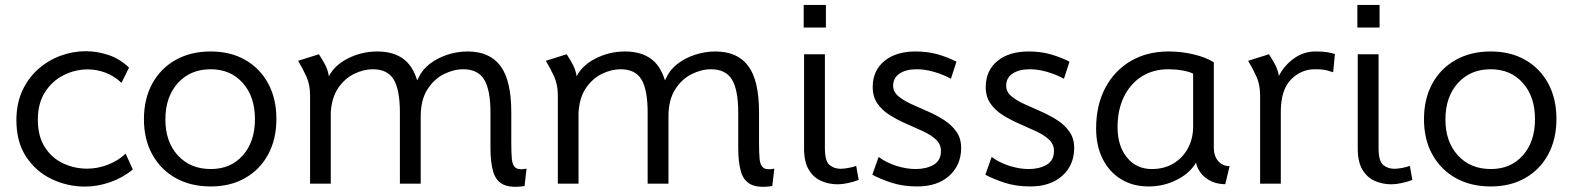

<svg xmlns="http://www.w3.org/2000/svg" viewBox="-20 -728 6233 761"><path d="M317 11.5Q247 11.5 184.8 -18.2Q122.5 -48 83.8 -106.5Q45 -165 45 -251.5Q45 -317 68.2 -367.8Q91.5 -418.5 130.8 -453.5Q170 -488.5 219.2 -506.8Q268.5 -525 320 -525Q365.5 -525 410.2 -510Q455 -495 491.5 -460L461.5 -399.5Q433.5 -426.5 398.5 -439.8Q363.5 -453 328 -453Q278 -453 232.5 -430.2Q187 -407.5 158.5 -363Q130 -318.5 130 -254Q130 -187.5 158 -144.2Q186 -101 230.8 -80.2Q275.5 -59.5 325.5 -59.5Q366 -59.5 406.5 -74.8Q447 -90 478 -119L506.5 -56Q465 -22.5 415.5 -5.5Q366 11.5 317 11.5Z M815.5 11Q736 11 676.5 -22.2Q617 -55.5 583.8 -115.5Q550.5 -175.5 550.5 -255.5Q550.5 -336 583.5 -396.5Q616.5 -457 676.2 -490.5Q736 -524 815 -524Q893.5 -524 952 -490.5Q1010.5 -457 1043 -397Q1075.5 -337 1075.5 -256.5Q1075.5 -176.5 1043 -116.2Q1010.5 -56 952 -22.5Q893.5 11 815.5 11ZM815.5 -58Q894.5 -58 942.5 -112.2Q990.5 -166.5 990.5 -255.5Q990.5 -345 942.2 -399.2Q894 -453.5 815 -453.5Q734.5 -453.5 685 -398.8Q635.5 -344 635.5 -254.5Q635.5 -166 685 -112Q734.5 -58 815.5 -58Z M2059 9.5Q2004.5 17.5 1975.2 3.5Q1946 -10.5 1935 -46.8Q1924 -83 1924 -142V-281Q1924 -372 1899 -412.8Q1874 -453.5 1816 -453.5Q1778 -453.5 1739 -434Q1700 -414.5 1673.8 -373.2Q1647.5 -332 1647.5 -266V0H1565V-281Q1565 -372 1540.5 -412.8Q1516 -453.5 1458 -453.5Q1422 -453.5 1384.8 -435.8Q1347.5 -418 1321.2 -380.2Q1295 -342.5 1291 -282.5V0H1209V-349.5Q1209 -393 1194 -425.5Q1179 -458 1161.5 -487L1244 -513Q1257.5 -492.5 1268.8 -471.2Q1280 -450 1283.5 -425.5Q1306 -470 1360.2 -497Q1414.5 -524 1475.5 -524Q1536.5 -524 1576 -496.5Q1615.5 -469 1633.5 -409.5L1639.5 -421Q1653.5 -452 1683.5 -475Q1713.5 -498 1752.8 -511Q1792 -524 1833.5 -524Q1920.5 -524 1963.5 -466.8Q2006.5 -409.5 2006.5 -282.5V-160Q2006.5 -122 2008.8 -97.5Q2011 -73 2023.5 -63.2Q2036 -53.5 2067 -59.5Z M3041 9.5Q2986.5 17.5 2957.2 3.5Q2928 -10.5 2917 -46.8Q2906 -83 2906 -142V-281Q2906 -372 2881 -412.8Q2856 -453.5 2798 -453.5Q2760 -453.5 2721 -434Q2682 -414.5 2655.8 -373.2Q2629.5 -332 2629.5 -266V0H2547V-281Q2547 -372 2522.5 -412.8Q2498 -453.5 2440 -453.5Q2404 -453.5 2366.8 -435.8Q2329.5 -418 2303.2 -380.2Q2277 -342.5 2273 -282.5V0H2191V-349.5Q2191 -393 2176 -425.5Q2161 -458 2143.5 -487L2226 -513Q2239.5 -492.5 2250.8 -471.2Q2262 -450 2265.5 -425.5Q2288 -470 2342.2 -497Q2396.5 -524 2457.5 -524Q2518.5 -524 2558 -496.5Q2597.5 -469 2615.5 -409.5L2621.5 -421Q2635.5 -452 2665.5 -475Q2695.5 -498 2734.8 -511Q2774 -524 2815.5 -524Q2902.5 -524 2945.5 -466.8Q2988.5 -409.5 2988.5 -282.5V-160Q2988.5 -122 2990.8 -97.5Q2993 -73 3005.5 -63.2Q3018 -53.5 3049 -59.5Z M3300.5 2.5Q3265 2.5 3234.5 -11Q3204 -24.5 3185.5 -55.5Q3167 -86.5 3167 -139V-513H3249.5V-141.5Q3249.5 -89 3268 -74Q3286.5 -59 3312 -59Q3323.5 -59 3342 -62.2Q3360.5 -65.5 3373.5 -70.5L3383.5 -15Q3365 -7.5 3341.5 -2.5Q3318 2.5 3300.5 2.5ZM3165.5 -619V-708.5H3253.5V-619Z M3615.5 11Q3557.5 11 3511.5 -4.5Q3465.5 -20 3437.5 -35.5L3462.5 -106Q3491.5 -84 3531.8 -71Q3572 -58 3609.5 -58Q3651 -58 3680.2 -74.8Q3709.5 -91.5 3709.5 -130Q3709.5 -156.5 3689.8 -174.8Q3670 -193 3639 -207.5Q3608 -222 3573.2 -237Q3538.5 -252 3507.5 -271.2Q3476.5 -290.5 3457.5 -318Q3438.5 -345.5 3439 -385.5Q3440 -449.5 3486 -486.8Q3532 -524 3609 -524Q3658 -524 3698.8 -512Q3739.5 -500 3771 -483.5L3749 -416Q3717.5 -433 3681.8 -443.2Q3646 -453.5 3614 -453.5Q3570.5 -453.5 3545.2 -436.2Q3520 -419 3520 -388Q3520 -364.5 3539.8 -347.5Q3559.5 -330.5 3590.5 -316.2Q3621.5 -302 3656.2 -287Q3691 -272 3721.8 -252.2Q3752.5 -232.5 3771.5 -205Q3790.5 -177.5 3789.5 -137.5Q3788 -71.5 3741.2 -30.2Q3694.5 11 3615.5 11Z M4063.5 11Q4005.5 11 3959.5 -4.5Q3913.5 -20 3885.5 -35.5L3910.5 -106Q3939.5 -84 3979.8 -71Q4020 -58 4057.5 -58Q4099 -58 4128.2 -74.8Q4157.5 -91.5 4157.5 -130Q4157.5 -156.5 4137.8 -174.8Q4118 -193 4087 -207.5Q4056 -222 4021.2 -237Q3986.5 -252 3955.5 -271.2Q3924.5 -290.5 3905.5 -318Q3886.5 -345.5 3887 -385.5Q3888 -449.5 3934 -486.8Q3980 -524 4057 -524Q4106 -524 4146.8 -512Q4187.5 -500 4219 -483.5L4197 -416Q4165.5 -433 4129.8 -443.2Q4094 -453.5 4062 -453.5Q4018.5 -453.5 3993.2 -436.2Q3968 -419 3968 -388Q3968 -364.5 3987.8 -347.5Q4007.5 -330.5 4038.5 -316.2Q4069.5 -302 4104.2 -287Q4139 -272 4169.8 -252.2Q4200.5 -232.5 4219.5 -205Q4238.5 -177.5 4237.5 -137.5Q4236 -71.5 4189.2 -30.2Q4142.5 11 4063.5 11Z M4532.5 11Q4470 11 4423.2 -17.8Q4376.5 -46.5 4350.5 -98.2Q4324.5 -150 4324.5 -219Q4324.5 -310.5 4360.5 -379Q4396.5 -447.5 4461.2 -485.8Q4526 -524 4612.5 -524Q4663 -524 4712 -512.2Q4761 -500.5 4791 -481V-143Q4791 -110 4808.2 -89.8Q4825.5 -69.5 4853.5 -69.5L4836.5 2Q4793 2 4761 -21.5Q4729 -45 4720.5 -83Q4695 -40.5 4643.5 -14.8Q4592 11 4532.5 11ZM4545 -58Q4594.5 -58 4631.2 -80.2Q4668 -102.5 4688.5 -140.5Q4709 -178.5 4709 -226.5V-436Q4693.5 -444 4666.5 -448.8Q4639.5 -453.5 4611 -453.5Q4550.5 -453.5 4505.2 -424.8Q4460 -396 4434.8 -344.5Q4409.5 -293 4409.5 -224Q4409.5 -149.5 4446.8 -103.8Q4484 -58 4545 -58Z M4974.5 0V-349.5Q4974.5 -393 4959.5 -425.5Q4944.5 -458 4927 -487L5009.5 -513Q5023 -492.5 5034 -471.8Q5045 -451 5049 -427Q5069 -467.5 5107.8 -495.8Q5146.5 -524 5194 -524Q5225 -524 5241.2 -521Q5257.5 -518 5271 -514L5264 -441.5Q5257.5 -444 5240.5 -448.8Q5223.5 -453.5 5191.5 -453.5Q5137 -453.5 5096.8 -412.8Q5056.5 -372 5056.5 -284V0Z M5495 2.5Q5459.5 2.5 5429 -11Q5398.5 -24.5 5380 -55.5Q5361.5 -86.5 5361.5 -139V-513H5444V-141.5Q5444 -89 5462.5 -74Q5481 -59 5506.5 -59Q5518 -59 5536.5 -62.2Q5555 -65.5 5568 -70.5L5578 -15Q5559.5 -7.5 5536 -2.5Q5512.5 2.5 5495 2.5ZM5360 -619V-708.5H5448V-619Z M5889 11Q5809.5 11 5750 -22.2Q5690.5 -55.5 5657.2 -115.5Q5624 -175.5 5624 -255.5Q5624 -336 5657 -396.5Q5690 -457 5749.8 -490.5Q5809.5 -524 5888.5 -524Q5967 -524 6025.5 -490.5Q6084 -457 6116.5 -397Q6149 -337 6149 -256.5Q6149 -176.5 6116.5 -116.2Q6084 -56 6025.5 -22.5Q5967 11 5889 11ZM5889 -58Q5968 -58 6016 -112.2Q6064 -166.5 6064 -255.5Q6064 -345 6015.8 -399.2Q5967.5 -453.5 5888.5 -453.5Q5808 -453.5 5758.5 -398.8Q5709 -344 5709 -254.5Q5709 -166 5758.5 -112Q5808 -58 5889 -58Z"/></svg>

Font: Mooli
Style: Regular
Weight: 400
Designer: Vernon Adams
Foundry: Vernon Adams
Version: Version 1.000; ttfautohint (v1.8.4.7-5d5b);gftools[0.9.33]